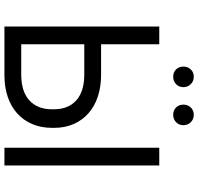

<svg xmlns="http://www.w3.org/2000/svg" viewBox="-34 -862 896 868"><g transform="rotate(90 414.0 -428.0)"><path d="M100 0H320Q374 0 418 -15Q462 -30 493 -58Q524 -86 541 -126Q558 -166 558 -215V-225Q558 -274 540.5 -313.5Q523 -353 491.5 -380.5Q460 -408 416 -422.5Q372 -437 318 -437H180V-700H100ZM180 -76V-361H318Q355 -361 384 -352Q413 -343 433 -325.5Q453 -308 463.5 -282.5Q474 -257 474 -224V-214Q474 -181 463.5 -155.5Q453 -130 433 -112Q413 -94 384 -85Q355 -76 318 -76ZM648 0H728V-700H648ZM326.8 -763Q347 -763 360.5 -776Q374 -789 374 -809Q374 -829 360.5 -842.5Q347 -856 326.8 -856Q306.7 -856 293.8 -842.5Q281 -829 281 -809Q281 -789 293.8 -776Q306.7 -763 326.8 -763ZM498.8 -763Q519 -763 532.5 -776Q546 -789 546 -809Q546 -829 532.5 -842.5Q519 -856 498.8 -856Q478.7 -856 465.8 -842.5Q453 -829 453 -809Q453 -789 465.8 -776Q478.7 -763 498.8 -763Z"/></g></svg>

Font: Fixel Variable
Style: Regular
Weight: 100
Width: 3
Designer: AlfaBravo + MacPaw
Foundry: Kyrylo Tkachov, Marchela Mozhyna, Serhii Makarenko, Maria Weinstein, Zakhar Kryvoshyya
Version: Version 1.211